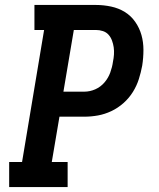

<svg xmlns="http://www.w3.org/2000/svg" viewBox="-20 -755 640 775"><path d="M17 0V-101H69L158 -634H119V-735H367Q398 -735 428.5 -728.5Q459 -722 484 -706.5Q509 -691 526 -666.5Q543 -642 551 -613.5Q559 -585 559 -553.5Q559 -522 554 -490Q549 -463 540.5 -436Q532 -409 516.5 -384Q501 -359 478.5 -339Q456 -319 429.5 -306.5Q403 -294 375.5 -289Q348 -284 320 -284H220L189 -101H253V0ZM236 -385H320Q343 -385 364.5 -394.5Q386 -404 401.5 -422Q417 -440 425 -462Q433 -484 436 -506Q439 -520 440 -535Q441 -550 439 -564Q437 -578 432 -591.5Q427 -605 418 -615Q409 -625 395.5 -629.5Q382 -634 367 -634H278Z"/></svg>

Font: Iosevka Slab Extended Oblique
Style: Bold
Weight: 700
Width: 7
Italic angle: -9°
Monospace: yes
Designer: Belleve Invis
Foundry: Belleve Invis
Version: Version 11.1.1; ttfautohint (v1.8.3)